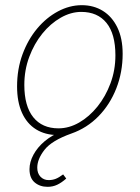

<svg xmlns="http://www.w3.org/2000/svg" viewBox="-20 -510 540 742"><path d="M164 212Q134 212 114 195Q94 178 94 144Q94 116 109.5 87.5Q125 59 153 35.5Q181 12 218 -2L204 12Q155 12 119.5 -10Q84 -32 65 -74Q46 -116 46 -176Q46 -243 67 -300Q88 -357 123.5 -399.5Q159 -442 204 -466Q249 -490 296 -490Q342 -490 377.5 -468Q413 -446 433.5 -404Q454 -362 454 -302Q454 -231 429.5 -168.5Q405 -106 360.5 -60.5Q316 -15 256 6Q180 33 152 69Q124 105 124 138Q124 160 136.5 173Q149 186 168 186Q183 186 195.5 181Q208 176 224 164L236 180Q218 196 201 204Q184 212 164 212ZM206 -14Q247 -14 286 -36.5Q325 -59 356.5 -98Q388 -137 407 -188Q426 -239 426 -296Q426 -379 391.5 -421.5Q357 -464 294 -464Q254 -464 214.5 -441.5Q175 -419 143.5 -380Q112 -341 93 -290Q74 -239 74 -182Q74 -100 108.5 -57Q143 -14 206 -14Z"/></svg>

Font: Source Sans 3
Style: Italic
Weight: 200
Italic angle: -11°
Designer: Paul D. Hunt
Foundry: Adobe
Version: Version 3.046;hotconv 1.0.118;makeotfexe 2.5.65603